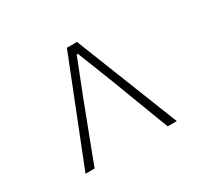

<svg xmlns="http://www.w3.org/2000/svg" viewBox="-97 -868 714 676"><g transform="rotate(-30 260.5 -529.5)"><path d="M75 -321H112L201 -555L258 -700H263L320 -555L409 -321H446L281 -738H240Z"/></g></svg>

Font: Noto Sans JP Thin
Style: Regular
Weight: 100
Designer: Ryoko NISHIZUKA 西塚涼子 (kana, bopomofo & ideographs); Paul D. Hunt (Latin, Greek & Cyrillic); Sandoll Communications 산돌커뮤니
Foundry: Adobe
Version: Version 2.004;hotconv 1.0.118;makeotfexe 2.5.65603